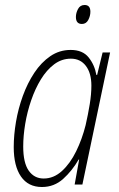

<svg xmlns="http://www.w3.org/2000/svg" viewBox="-20 -739 477 769"><path d="M148 10Q93 10 64 -32Q35 -74 35 -150Q35 -198 44 -251Q53 -304 71.5 -355Q90 -406 117.5 -447.5Q145 -489 181.5 -514Q218 -539 263 -539Q311 -539 335 -509Q359 -479 366 -439H369L391 -529H421L310 0H279L297 -100H295Q269 -55 233 -22.5Q197 10 148 10ZM155 -24Q195 -24 228 -54Q261 -84 285 -133Q309 -182 323 -238Q333 -282 339.5 -322Q346 -362 346 -396Q346 -446 324 -475Q302 -504 264 -504Q227 -504 197 -481.5Q167 -459 144 -421.5Q121 -384 105 -337.5Q89 -291 81 -243Q73 -195 73 -152Q73 -87 95 -55.5Q117 -24 155 -24ZM308 -643Q284 -643 284 -671Q284 -687 292.5 -703Q301 -719 319 -719Q342 -719 342 -692Q342 -675 333.5 -659Q325 -643 308 -643Z"/></svg>

Font: Noto Sans Condensed ExtraLight
Style: Italic
Weight: 200
Width: 3
Italic angle: -12°
Designer: Monotype Design Team
Foundry: Monotype Imaging Inc.
Version: Version 2.013; ttfautohint (v1.8.4.7-5d5b)